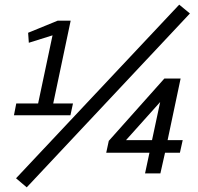

<svg xmlns="http://www.w3.org/2000/svg" viewBox="-20 -746 853 826"><path d="M50 -301H144L206 -594L104 -562L101 -605L228 -657H284L209 -301H294L283 -250H40ZM751 -726 797 -688 95 60 49 21ZM687 -408H757L701 -143H766L754 -89H690L670 0H604L623 -89H437L448 -140ZM634 -143 669 -307 522 -143Z"/></svg>

Font: Epunda Sans Medium
Style: Italic
Weight: 500
Italic angle: -12.0243°
Designer: Simon Atzbach
Foundry: typofactur
Version: Version 2.204; ttfautohint (v1.8.4.7-5d5b)